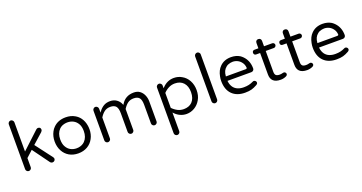

<svg xmlns="http://www.w3.org/2000/svg" viewBox="-44 -1517 4806 2546"><g transform="rotate(-20 2359.0 -244.0)"><path d="M161.1 -39.1V-168L252 -251L422.9 -16.6Q428.7 -8.8 437.5 -4.4Q446.3 0 455.1 0Q472.7 0 483.9 -11.2Q495.1 -22.5 495.1 -38.1Q495.1 -48.8 486.3 -61.5L305.7 -299.8L450.2 -428.7Q465.8 -445.3 465.8 -458Q465.8 -476.6 456.1 -486.3Q446.3 -496.1 427.7 -496.1Q415 -496.1 401.4 -484.4L161.1 -260.7V-672.9Q161.1 -688.5 148.9 -700.7Q136.7 -712.9 121.1 -712.9Q105.5 -712.9 93.8 -700.7Q82 -688.5 82 -672.9V-39.1Q82 -23.4 93.8 -11.7Q105.5 0 121.1 0Q137.7 0 149.4 -11.7Q161.1 -23.4 161.1 -39.1Z M1061.5 -296.9Q1051.8 -361.3 1016.6 -410.2Q989.3 -447.3 948.2 -470.7Q892.6 -502.9 820.3 -502.9Q711.9 -502.9 645.5 -435.5Q622.1 -413.1 606.4 -381.8Q575.2 -323.2 575.2 -249.5Q575.2 -175.8 606.4 -117.2Q636.7 -59.6 691.4 -27.3Q747.1 4.9 819.3 4.9Q891.6 4.9 947.3 -26.9Q1002.9 -58.6 1034.2 -117.2Q1049.8 -145.5 1057.6 -178.7Q1065.4 -211.9 1065.4 -243.2Q1065.4 -274.4 1061.5 -296.9ZM820.3 -66.4Q774.4 -66.4 737.3 -86.4Q700.2 -106.4 677.7 -146.5Q654.3 -185.5 654.3 -250Q654.3 -336.9 704.1 -387.7Q720.7 -404.3 740.2 -414.1Q779.3 -431.6 820.3 -431.6Q866.2 -431.6 903.3 -411.6Q940.4 -391.6 962.9 -352.5Q986.3 -313.5 986.3 -250Q986.3 -162.1 936.5 -111.3Q901.4 -76.2 847.7 -68.4Q834 -66.4 820.3 -66.4Z M1781.2 -502.9Q1663.1 -502.9 1604.5 -406.2L1597.7 -395.5L1592.8 -407.2Q1576.2 -449.2 1538.1 -476.1Q1500 -502.9 1447.3 -502.9Q1394.5 -502.9 1356.4 -480.5Q1318.4 -458 1289.1 -418L1278.3 -402.3V-458Q1278.3 -473.6 1266.1 -485.8Q1253.9 -498 1238.3 -498Q1222.7 -498 1210.9 -485.8Q1199.2 -473.6 1199.2 -458V-39.1Q1199.2 -23.4 1210.9 -11.7Q1222.7 0 1238.3 0Q1254.9 0 1266.6 -11.7Q1278.3 -23.4 1278.3 -39.1V-334Q1307.6 -380.9 1341.3 -405.8Q1375 -430.7 1424.8 -430.7Q1479.5 -430.7 1504.9 -400.4Q1528.3 -370.1 1528.3 -302.7V-39.1Q1528.3 -23.4 1540 -11.7Q1551.8 0 1567.4 0Q1578.1 0 1585 -3.9Q1607.4 -17.6 1607.4 -39.1V-334Q1636.7 -380.9 1670.4 -405.8Q1704.1 -430.7 1753.9 -430.7Q1808.6 -430.7 1834 -400.4Q1857.4 -370.1 1857.4 -302.7V-39.1Q1857.4 -23.4 1869.1 -11.7Q1880.9 0 1896.5 0Q1913.1 0 1924.8 -11.7Q1936.5 -23.4 1936.5 -39.1V-320.3Q1936.5 -368.2 1918.9 -409.2Q1901.4 -451.2 1867.2 -477.1Q1833 -502.9 1781.2 -502.9Z M2174.8 184.6V-78.1Q2187.5 -64.5 2189.5 -62.5Q2256.8 3.9 2346.7 4.9Q2407.2 4.9 2460 -26.4Q2512.7 -57.6 2544.9 -114.3Q2578.1 -170.9 2578.1 -249Q2578.1 -324.2 2545.9 -383.8Q2513.7 -442.4 2459 -472.7Q2459 -472.7 2459 -472.7Q2408.2 -502.9 2346.7 -502.9Q2253.9 -502.9 2185.5 -431.6L2174.8 -419.9V-459Q2174.8 -469.7 2170.9 -475.6Q2157.2 -498 2134.8 -498Q2119.1 -498 2107.4 -486.3Q2095.7 -474.6 2095.7 -459V184.6Q2095.7 201.2 2107.4 212.9Q2119.1 224.6 2135.3 224.6Q2151.4 224.6 2163.1 212.9Q2174.8 201.2 2174.8 184.6ZM2334 -68.4Q2289.1 -68.4 2251 -86.9Q2208 -108.4 2174.8 -143.6V-354.5Q2208 -389.6 2248.5 -409.7Q2289.1 -429.7 2334 -429.7Q2411.1 -429.7 2455.1 -381.8Q2499 -334 2499 -249Q2499 -160.2 2451.2 -111.3Q2407.2 -68.4 2334 -68.4Z M2791 -39.1V-672.9Q2791 -684.6 2787.1 -690.4Q2774.4 -712.9 2751 -712.9Q2735.4 -712.9 2723.6 -700.7Q2711.9 -688.5 2711.9 -672.9V-39.1Q2711.9 -23.4 2723.6 -11.7Q2735.4 0 2751 0Q2767.6 0 2779.3 -11.7Q2791 -23.4 2791 -39.1Z M3340.8 -38.1Q3364.3 -50.8 3364.3 -69.3Q3364.3 -83 3353.5 -92.8Q3342.8 -102.5 3330.1 -102.5Q3321.3 -102.5 3315.4 -98.6Q3283.2 -83 3252 -75.7Q3220.7 -68.4 3180.7 -68.4Q3082 -68.4 3036.1 -129.9Q3010.7 -165 3004.9 -215.8L3003.9 -222.7H3340.8Q3358.4 -222.7 3369.6 -234.4Q3380.9 -246.1 3380.9 -261.7Q3380.9 -372.1 3310.5 -442.4Q3294.9 -458 3276.4 -470.7Q3223.6 -502.9 3152.3 -502.9Q3055.7 -502.9 2995.1 -441.4Q2947.3 -394.5 2931.6 -312.5Q2924.8 -281.2 2924.8 -249Q2924.8 -127 2990.7 -61Q3056.6 4.9 3172.9 4.9Q3227.5 4.9 3264.2 -5.4Q3300.8 -15.6 3340.8 -38.1ZM3302.7 -301.8Q3302.7 -293.9 3297.9 -289.6Q3293 -285.2 3284.2 -285.2H3003.9L3004.9 -291Q3009.8 -367.2 3059.6 -406.2Q3072.3 -417 3085 -422.9Q3121.1 -437.5 3153.3 -437.5Q3189.5 -437.5 3222.2 -421.4Q3254.9 -405.3 3277.3 -373Q3297.9 -344.7 3301.8 -304.7Q3302.7 -302.7 3302.7 -301.8Z M3743.2 -72.3Q3737.3 -72.3 3729.5 -70.3Q3727.5 -69.3 3724.6 -69.3Q3706.1 -63.5 3684.6 -63.5Q3646.5 -63.5 3631.3 -78.6Q3616.2 -93.8 3616.2 -127V-421.9H3731.4Q3745.1 -421.9 3754.9 -432.1Q3764.6 -442.4 3764.6 -455.6Q3764.6 -468.8 3754.9 -478.5Q3745.1 -488.3 3731.4 -488.3H3616.2V-563.5Q3616.2 -582 3605.5 -592.8Q3595.7 -603.5 3577.1 -603.5Q3564.5 -603.5 3557.6 -600.1Q3550.8 -596.7 3547.9 -592.8Q3537.1 -583 3537.1 -563.5V-488.3H3482.4Q3466.8 -488.3 3458 -479.5Q3449.2 -470.7 3449.2 -455.1Q3449.2 -439.5 3458 -430.7Q3466.8 -421.9 3482.4 -421.9H3537.1V-119.1Q3537.1 -60.5 3568.4 -29.3Q3602.5 4.9 3674.8 4.9Q3715.8 4.9 3752.9 -12.7Q3773.4 -23.4 3773.4 -42Q3773.4 -53.7 3764.2 -63Q3754.9 -72.3 3743.2 -72.3Z M4116.2 -72.3Q4110.4 -72.3 4102.5 -70.3Q4100.6 -69.3 4097.7 -69.3Q4079.1 -63.5 4057.6 -63.5Q4019.5 -63.5 4004.4 -78.6Q3989.3 -93.8 3989.3 -127V-421.9H4104.5Q4118.2 -421.9 4127.9 -432.1Q4137.7 -442.4 4137.7 -455.6Q4137.7 -468.8 4127.9 -478.5Q4118.2 -488.3 4104.5 -488.3H3989.3V-563.5Q3989.3 -582 3978.5 -592.8Q3968.8 -603.5 3950.2 -603.5Q3937.5 -603.5 3930.7 -600.1Q3923.8 -596.7 3920.9 -592.8Q3910.2 -583 3910.2 -563.5V-488.3H3855.5Q3839.8 -488.3 3831.1 -479.5Q3822.3 -470.7 3822.3 -455.1Q3822.3 -439.5 3831.1 -430.7Q3839.8 -421.9 3855.5 -421.9H3910.2V-119.1Q3910.2 -60.5 3941.4 -29.3Q3975.6 4.9 4047.9 4.9Q4088.9 4.9 4126 -12.7Q4146.5 -23.4 4146.5 -42Q4146.5 -53.7 4137.2 -63Q4127.9 -72.3 4116.2 -72.3Z M4632.8 -38.1Q4656.2 -50.8 4656.2 -69.3Q4656.2 -83 4645.5 -92.8Q4634.8 -102.5 4622.1 -102.5Q4613.3 -102.5 4607.4 -98.6Q4575.2 -83 4543.9 -75.7Q4512.7 -68.4 4472.7 -68.4Q4374 -68.4 4328.1 -129.9Q4302.7 -165 4296.9 -215.8L4295.9 -222.7H4632.8Q4650.4 -222.7 4661.6 -234.4Q4672.9 -246.1 4672.9 -261.7Q4672.9 -372.1 4602.5 -442.4Q4586.9 -458 4568.4 -470.7Q4515.6 -502.9 4444.3 -502.9Q4347.7 -502.9 4287.1 -441.4Q4239.3 -394.5 4223.6 -312.5Q4216.8 -281.2 4216.8 -249Q4216.8 -127 4282.7 -61Q4348.6 4.9 4464.8 4.9Q4519.5 4.9 4556.2 -5.4Q4592.8 -15.6 4632.8 -38.1ZM4594.7 -301.8Q4594.7 -293.9 4589.8 -289.6Q4585 -285.2 4576.2 -285.2H4295.9L4296.9 -291Q4301.8 -367.2 4351.6 -406.2Q4364.3 -417 4377 -422.9Q4413.1 -437.5 4445.3 -437.5Q4481.4 -437.5 4514.2 -421.4Q4546.9 -405.3 4569.3 -373Q4589.8 -344.7 4593.8 -304.7Q4594.7 -302.7 4594.7 -301.8Z"/></g></svg>

Font: FakePearl
Style: Light
Weight: 350
Version: Version 1.2